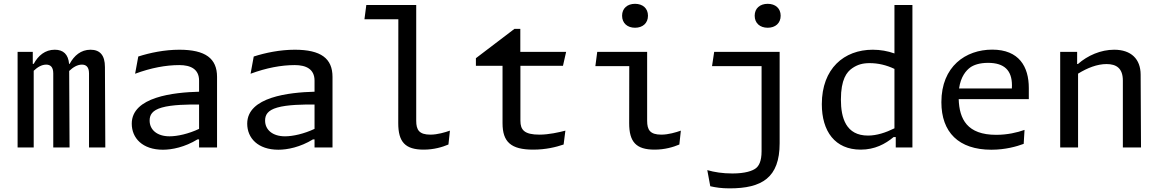

<svg xmlns="http://www.w3.org/2000/svg" viewBox="-20 -792 6240 1031"><path d="M353.5 0 351.5 -411C372 -430.5 395 -445 420 -445C440 -445 458 -435 458 -398V0H545.5L543.5 -432C543.5 -495 517 -525 466 -525C414.5 -525 378 -493.5 354 -449H351C346.5 -500.5 320 -525 274 -525C222.5 -525 185 -493.5 161 -449H156V-513.5H74.5V0H161V-412C181 -431 203.5 -445 228 -445C248 -445 266 -435 266 -398V0Z M1145.5 0V-379C1145.5 -478 1083.5 -525 943 -525C863.5 -525 784.5 -508.5 722.5 -488.5L705.5 -396C790.5 -427.5 870.5 -442.5 943 -442.5C1003.5 -442.5 1049 -421 1049 -359V-299.5C913.5 -296 687.5 -272 687.5 -128C687.5 -50.5 745 12 855 12C903 12 972 -1.5 1040.5 -43.5H1049V0ZM783.5 -144.5C783.5 -174.5 796.5 -199.5 849 -214.5C902.5 -230 990 -231.5 1049 -230.5V-100C993 -73.5 933 -60 890.5 -60C823 -60 783.5 -95.5 783.5 -144.5Z M1765.5 0V-379C1765.5 -478 1703.5 -525 1563 -525C1483.5 -525 1404.5 -508.5 1342.5 -488.5L1325.5 -396C1410.5 -427.5 1490.5 -442.5 1563 -442.5C1623.5 -442.5 1669 -421 1669 -359V-299.5C1533.5 -296 1307.5 -272 1307.5 -128C1307.5 -50.5 1365 12 1475 12C1523 12 1592 -1.5 1660.5 -43.5H1669V0ZM1403.5 -144.5C1403.5 -174.5 1416.5 -199.5 1469 -214.5C1522.5 -230 1610 -231.5 1669 -230.5V-100C1613 -73.5 1553 -60 1510.5 -60C1443 -60 1403.5 -95.5 1403.5 -144.5Z M2118.5 -130.5C2118.5 -29.5 2156 11.5 2255 11.5C2309.5 11.5 2355 -2 2388 -16L2396 -90.5C2370.5 -81.5 2329 -69 2291.5 -69C2230.5 -69 2215 -94.5 2215 -143.5V-765H1947L1937 -688.5H2119Z M2535.5 -438.5H2678.5V-130.5C2678.5 -29.5 2724 11.5 2843 11.5C2911 11.5 2965 -2 3006.5 -16L3016 -90.5C2982 -81.5 2926.5 -69 2877 -69C2795.5 -69 2774.5 -94.5 2774.5 -143.5V-438.5H3003L3020 -513.5H2774V-637H2742.5L2535.5 -479.5Z M3358.5 -130.5C3358.5 -29.5 3396 11.5 3495 11.5C3549.5 11.5 3595 -2 3628 -16L3636 -90.5C3610.5 -81.5 3569 -69 3531.5 -69C3470.5 -69 3455 -94.5 3455 -143.5V-513.5H3187L3177 -437H3359ZM3390 -643C3431 -643 3459.5 -667.5 3459.5 -707.5C3459.5 -747.5 3431 -771.5 3390 -771.5C3349 -771.5 3320.5 -747.5 3320.5 -707.5C3320.5 -667.5 3349 -643 3390 -643Z M3815 -513.5 3803.5 -437H4069.5V20C4069.5 75 4054.5 99 4039.5 111C4021.5 125.5 3981.5 139.5 3913 139.5C3860 139.5 3816 132.5 3778 121.5L3794 208C3822.5 214.5 3853.5 219.5 3897.5 219.5C4071 219.5 4166.5 162.5 4166.5 -22.5V-513.5ZM4102.5 -643C4143.5 -643 4172 -667.5 4172 -707.5C4172 -747.5 4143.5 -771.5 4102.5 -771.5C4061 -771.5 4032.5 -747.5 4032.5 -707.5C4032.5 -667.5 4061 -643 4102.5 -643Z M4393 -232.5C4393 -87 4463.5 11.5 4602 11.5C4677 11.5 4733.5 -18.5 4778.5 -56H4790V0H4879.5V-765H4783V-505C4746.5 -518 4707.5 -525 4666.5 -525C4512.5 -525 4393 -424 4393 -232.5ZM4495.5 -257.5C4495.5 -366 4527 -405.5 4556 -425.5C4585 -445.5 4612.5 -453 4650 -453C4695.5 -453 4740 -442.5 4783 -422V-103C4736.5 -80 4688 -64 4641 -64C4523 -64 4495.5 -158 4495.5 -257.5Z M5189.5 -429.5C5208 -443 5239.5 -454.5 5285.5 -454.5C5372.5 -454.5 5414 -414.5 5414 -333.5L5413.5 -317H5130C5139 -381.5 5168.5 -414 5189.5 -429.5ZM5035 -243.5C5035 -82 5127.5 12 5303.5 12C5378.5 12 5439.5 -5.5 5477 -19.5L5481.5 -94.5C5442.5 -80.5 5390 -68 5329.5 -68C5173.5 -68 5131.5 -152 5128 -259.5H5504.5V-319.5C5504.5 -433.5 5452.5 -525.5 5308 -525.5C5165.5 -525.5 5035 -435.5 5035 -243.5Z M6107 0 6105 -392C6104.5 -474.5 6054.5 -525 5963 -525C5890.5 -525 5820.5 -494 5768.5 -448.5H5764V-513.5H5673V0H5769V-396.5C5819.5 -427.5 5871.5 -448 5922 -448C5974.5 -448 6009.5 -425.5 6009.5 -359.5V0Z"/></svg>

Font: Monaspace Argon
Style: Regular
Weight: 400
Designer: Riley Cran & the Lettermatic Team
Foundry: Lettermatic
Version: Version 1.200 (Monaspace Argon)